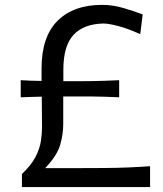

<svg xmlns="http://www.w3.org/2000/svg" viewBox="-20 -754 659 774"><path d="M68.4 0V-52.7Q106.4 -88.4 123.5 -122.1Q140.6 -155.8 145 -186Q149.4 -216.3 149.4 -240.7L148.4 -364.3Q128.4 -363.8 106.7 -363.3Q85 -362.8 63.5 -361.8V-430.7Q85 -429.7 106.2 -428.7Q127.4 -427.7 147.5 -427.7V-477.5Q147.5 -606.4 212.2 -670.4Q276.9 -734.4 391.6 -734.4Q434.6 -734.4 479.2 -721.2Q523.9 -708 555.2 -695.8L545.4 -616.2Q495.1 -639.2 456.1 -649.2Q417 -659.2 397.5 -659.2Q317.4 -657.7 276.4 -613.5Q235.4 -569.3 235.4 -473.1V-426.8Q292.5 -426.3 345.2 -427Q397.9 -427.7 460.4 -430.7V-361.8Q397.5 -364.7 344.5 -365.2Q291.5 -365.7 234.9 -365.2V-252.9Q234.9 -213.9 222.7 -170.4Q210.4 -127 162.1 -76.2H279.8Q347.7 -76.2 399.2 -76.7Q450.7 -77.1 495.1 -78.9Q539.6 -80.6 585 -84V0Z"/></svg>

Font: Pinar DS4-Regular
Style: Regular
Weight: 400
Designer: Amin Abedi
Version: Version 2.000